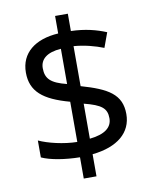

<svg xmlns="http://www.w3.org/2000/svg" viewBox="-90 -826 752 950"><g transform="rotate(-10 286.0 -350.5)"><path d="M253 -49V58H317V-53C444 -66 516 -127 516 -220C516 -320 449 -357 317 -395V-596C370 -592 423 -578 466 -561L493 -635C445 -655 388 -670 317 -672V-759H253V-671C136 -664 62 -606 62 -508C62 -413 121 -364 253 -328V-126C185 -127 107 -146 62 -167V-82C105 -62 179 -50 253 -49ZM253 -594V-417C173 -437 148 -462 148 -515C148 -559 181 -589 253 -594ZM317 -131V-307C404 -285 430 -264 430 -214C430 -169 395 -139 317 -131Z"/></g></svg>

Font: Noto Sans Mahajani
Style: Regular
Weight: 400
Designer: Monotype Design Team
Foundry: Monotype Imaging Inc.
Version: Version 2.003